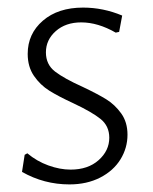

<svg xmlns="http://www.w3.org/2000/svg" viewBox="-20 -480 404 506"><path d="M302 -439 294 -396 285 -394Q238 -421 194 -421Q153 -421 127 -398Q101 -375 101 -342Q101 -310 125 -291.5Q149 -273 198 -251Q238 -232 260.5 -218Q283 -204 299.5 -181Q316 -158 316 -125Q316 -90 297.5 -60Q279 -30 244 -12Q209 6 163 6Q96 6 38 -27L45 -72L52 -76Q77 -55 107.5 -44Q138 -33 166 -33Q212 -33 240 -58Q268 -83 268 -117Q268 -148 245 -166.5Q222 -185 173 -208Q134 -226 110 -241Q86 -256 69.5 -280Q53 -304 53 -338Q53 -391 93 -425.5Q133 -460 199 -460Q252 -460 302 -439Z"/></svg>

Font: Luna Sans Light
Style: Regular
Weight: 300
Designer: Juan Pablo del Peral
Foundry: Huerta Tipografica
Version: Version 2.001; ttfautohint (v1.5)